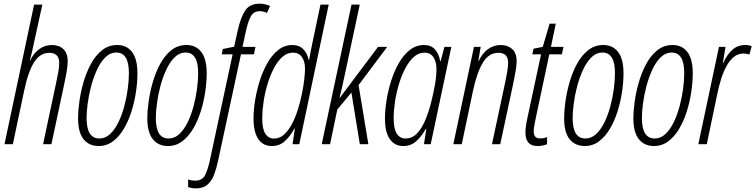

<svg xmlns="http://www.w3.org/2000/svg" viewBox="-20 -785 4111 1045"><path d="M4.4 0 165.5 -759.8H210.4L161.6 -537.1Q157.7 -516.6 152.6 -496.1Q147.5 -475.6 142.1 -455.6H144Q163.1 -495.6 193.6 -517.8Q224.1 -540 262.7 -540Q301.3 -540 325 -517.6Q348.6 -495.1 348.6 -451.2Q348.6 -428.2 342.8 -394.8Q336.9 -361.3 330.6 -332.5L259.8 0H214.4L285.6 -334.5Q291.5 -362.8 296.9 -391.1Q302.2 -419.4 302.2 -443.8Q302.2 -470.7 288.1 -484.1Q273.9 -497.6 249 -497.6Q198.2 -497.6 165.8 -446.5Q133.3 -395.5 111.3 -290.5L49.8 0Z M517.1 9.8Q464.8 9.8 434.8 -27.3Q404.8 -64.5 404.8 -142.6Q404.8 -180.7 411.9 -231.9Q418.9 -283.2 434.3 -336.9Q449.7 -390.6 474.6 -436.8Q499.5 -482.9 535.2 -511.5Q570.8 -540 618.7 -540Q669.9 -540 699 -501.7Q728 -463.4 728 -385.7Q728 -338.4 720 -284.4Q711.9 -230.5 695.6 -178.5Q679.2 -126.5 654.1 -84Q628.9 -41.5 594.7 -15.9Q560.5 9.8 517.1 9.8ZM520.5 -31.2Q553.2 -31.2 579.1 -55.4Q605 -79.6 624.3 -119.1Q643.6 -158.7 656.2 -206.1Q668.9 -253.4 675.3 -300.8Q681.6 -348.1 681.6 -386.7Q681.6 -499 613.8 -499Q579.6 -499 553.2 -472.9Q526.9 -446.8 507.6 -404.8Q488.3 -362.8 475.6 -314.5Q462.9 -266.1 457 -220.5Q451.2 -174.8 451.2 -142.6Q451.2 -31.2 520.5 -31.2Z M894 9.8Q841.8 9.8 811.8 -27.3Q781.7 -64.5 781.7 -142.6Q781.7 -180.7 788.8 -231.9Q795.9 -283.2 811.3 -336.9Q826.7 -390.6 851.6 -436.8Q876.5 -482.9 912.1 -511.5Q947.8 -540 995.6 -540Q1046.9 -540 1075.9 -501.7Q1105 -463.4 1105 -385.7Q1105 -338.4 1096.9 -284.4Q1088.9 -230.5 1072.5 -178.5Q1056.2 -126.5 1031 -84Q1005.9 -41.5 971.7 -15.9Q937.5 9.8 894 9.8ZM897.5 -31.2Q930.2 -31.2 956.1 -55.4Q981.9 -79.6 1001.2 -119.1Q1020.5 -158.7 1033.2 -206.1Q1045.9 -253.4 1052.2 -300.8Q1058.6 -348.1 1058.6 -386.7Q1058.6 -499 990.7 -499Q956.5 -499 930.2 -472.9Q903.8 -446.8 884.5 -404.8Q865.2 -362.8 852.5 -314.5Q839.8 -266.1 834 -220.5Q828.1 -174.8 828.1 -142.6Q828.1 -31.2 897.5 -31.2Z M1046.9 240.2Q1033.2 240.2 1022.7 238.3Q1012.2 236.3 1003.9 233.4V191.9Q1012.2 194.8 1021.7 196.5Q1031.2 198.2 1043.9 198.2Q1081.1 198.2 1096.4 167.5Q1111.8 136.7 1122.6 85.9L1246.1 -489.3H1187L1192.4 -518.1L1254.4 -530.8L1273.9 -619.1Q1290 -691.4 1314.9 -728.3Q1339.8 -765.1 1394 -765.1Q1408.7 -765.1 1424.6 -761.2Q1440.4 -757.3 1450.2 -752.4L1433.1 -714.4Q1414.6 -724.1 1393.1 -724.1Q1360.4 -724.1 1345 -695.6Q1329.6 -667 1317.9 -613.3L1299.8 -529.8H1370.6L1361.8 -489.3H1291.5L1167 89.8Q1158.2 131.3 1145.3 165.5Q1132.3 199.7 1109.1 220Q1085.9 240.2 1046.9 240.2Z M1459.5 9.8Q1411.6 9.8 1385.7 -28.3Q1359.9 -66.4 1359.9 -138.7Q1359.9 -184.6 1368.4 -238.5Q1377 -292.5 1393.8 -345.5Q1410.6 -398.4 1435.8 -442.6Q1460.9 -486.8 1494.9 -513.4Q1528.8 -540 1570.8 -540Q1608.4 -540 1630.6 -517.3Q1652.8 -494.6 1659.7 -459.5H1662.6Q1667 -483.9 1671.9 -510.7Q1676.8 -537.6 1682.6 -562.5L1724.1 -759.8H1769L1608.9 0H1572.3L1585 -85.9H1583Q1558.1 -41 1529.1 -15.6Q1500 9.8 1459.5 9.8ZM1471.2 -30.8Q1502 -30.8 1526.4 -53Q1550.8 -75.2 1569.6 -111.3Q1588.4 -147.5 1601.8 -190.7Q1615.2 -233.9 1623.8 -276.6Q1632.3 -319.3 1636.2 -354.7Q1640.1 -390.1 1640.1 -410.2Q1640.1 -450.7 1623.3 -474.6Q1606.4 -498.5 1574.7 -498.5Q1542.5 -498.5 1515.9 -474.4Q1489.3 -450.2 1469 -410.4Q1448.7 -370.6 1434.8 -323Q1420.9 -275.4 1414.1 -227.8Q1407.2 -180.2 1407.2 -141.1Q1407.2 -83 1424.3 -56.9Q1441.4 -30.8 1471.2 -30.8Z M1731 0 1893.1 -759.8H1938L1855.5 -373Q1849.1 -343.3 1842.8 -314.7Q1836.4 -286.1 1828.1 -253.4H1830.1L2037.6 -529.8H2087.4L1931.6 -321.8L1984.9 0H1938.5L1892.6 -281.2L1815.9 -189L1776.4 0Z M2175.3 9.8Q2127.4 9.8 2101.3 -28.3Q2075.2 -66.4 2075.2 -138.7Q2075.2 -184.6 2083.7 -238.5Q2092.3 -292.5 2109.1 -345.7Q2126 -398.9 2151.4 -442.9Q2176.8 -486.8 2210.9 -513.4Q2245.1 -540 2287.6 -540Q2326.2 -540 2347.7 -515.9Q2369.1 -491.7 2375.5 -453.1H2378.4L2398.9 -529.8H2436.5L2324.2 0H2287.6L2300.3 -84.5H2298.3Q2273.4 -40.5 2244.4 -15.4Q2215.3 9.8 2175.3 9.8ZM2186.5 -31.2Q2224.1 -31.2 2250.7 -59.8Q2277.3 -88.4 2295.9 -134Q2314.5 -179.7 2327.1 -230Q2339.4 -278.8 2347.4 -324.5Q2355.5 -370.1 2355.5 -409.2Q2355.5 -450.2 2338.4 -474.4Q2321.3 -498.5 2290 -498.5Q2258.3 -498.5 2231.9 -474.6Q2205.6 -450.7 2185.1 -411.4Q2164.6 -372.1 2150.6 -324.7Q2136.7 -277.3 2129.6 -229.7Q2122.6 -182.1 2122.6 -142.1Q2122.6 -83.5 2139.6 -57.4Q2156.7 -31.2 2186.5 -31.2Z M2447.3 0 2559.6 -529.8H2596.2L2583.5 -454.1H2585.9Q2605 -494.6 2635.7 -517.3Q2666.5 -540 2704.6 -540Q2743.2 -540 2767.6 -518.1Q2792 -496.1 2792 -451.2Q2792 -428.7 2786.1 -396.2Q2780.3 -363.8 2774.4 -335L2702.6 0H2657.7L2729.5 -336.4Q2734.9 -364.3 2740.2 -392.3Q2745.6 -420.4 2745.6 -443.8Q2745.6 -497.6 2692.4 -497.6Q2640.6 -497.6 2608.2 -444.3Q2575.7 -391.1 2553.7 -287.6L2493.2 0Z M2905.3 9.8Q2839.8 9.8 2839.8 -63.5Q2839.8 -94.2 2850.6 -143.1L2924.8 -489.3H2877.4L2883.8 -520L2934.1 -529.8L2971.2 -656.2H3004.9L2978.5 -529.8H3046.9L3038.1 -489.3H2969.7L2895.5 -140.1Q2891.1 -117.7 2887.9 -99.9Q2884.8 -82 2884.8 -69.8Q2884.8 -31.7 2918.5 -31.7Q2939 -31.7 2957.5 -38.6V0Q2933.1 9.8 2905.3 9.8Z M3162.6 9.8Q3110.4 9.8 3080.3 -27.3Q3050.3 -64.5 3050.3 -142.6Q3050.3 -180.7 3057.4 -231.9Q3064.5 -283.2 3079.8 -336.9Q3095.2 -390.6 3120.1 -436.8Q3145 -482.9 3180.7 -511.5Q3216.3 -540 3264.2 -540Q3315.4 -540 3344.5 -501.7Q3373.5 -463.4 3373.5 -385.7Q3373.5 -338.4 3365.5 -284.4Q3357.4 -230.5 3341.1 -178.5Q3324.7 -126.5 3299.6 -84Q3274.4 -41.5 3240.2 -15.9Q3206.1 9.8 3162.6 9.8ZM3166 -31.2Q3198.7 -31.2 3224.6 -55.4Q3250.5 -79.6 3269.8 -119.1Q3289.1 -158.7 3301.8 -206.1Q3314.5 -253.4 3320.8 -300.8Q3327.1 -348.1 3327.1 -386.7Q3327.1 -499 3259.3 -499Q3225.1 -499 3198.7 -472.9Q3172.4 -446.8 3153.1 -404.8Q3133.8 -362.8 3121.1 -314.5Q3108.4 -266.1 3102.5 -220.5Q3096.7 -174.8 3096.7 -142.6Q3096.7 -31.2 3166 -31.2Z M3539.6 9.8Q3487.3 9.8 3457.3 -27.3Q3427.2 -64.5 3427.2 -142.6Q3427.2 -180.7 3434.3 -231.9Q3441.4 -283.2 3456.8 -336.9Q3472.2 -390.6 3497.1 -436.8Q3522 -482.9 3557.6 -511.5Q3593.3 -540 3641.1 -540Q3692.4 -540 3721.4 -501.7Q3750.5 -463.4 3750.5 -385.7Q3750.5 -338.4 3742.4 -284.4Q3734.4 -230.5 3718 -178.5Q3701.7 -126.5 3676.5 -84Q3651.4 -41.5 3617.2 -15.9Q3583 9.8 3539.6 9.8ZM3543 -31.2Q3575.7 -31.2 3601.6 -55.4Q3627.4 -79.6 3646.7 -119.1Q3666 -158.7 3678.7 -206.1Q3691.4 -253.4 3697.8 -300.8Q3704.1 -348.1 3704.1 -386.7Q3704.1 -499 3636.2 -499Q3602.1 -499 3575.7 -472.9Q3549.3 -446.8 3530 -404.8Q3510.7 -362.8 3498 -314.5Q3485.4 -266.1 3479.5 -220.5Q3473.6 -174.8 3473.6 -142.6Q3473.6 -31.2 3543 -31.2Z M3780.8 0 3893.1 -529.8H3928.7L3914.1 -440.9H3916Q3936.5 -488.3 3966.1 -514.2Q3995.6 -540 4035.2 -540Q4055.7 -540 4071.3 -533.7L4058.6 -487.8Q4045.4 -493.7 4027.3 -493.7Q3996.1 -493.7 3972.9 -474.1Q3949.7 -454.6 3932.9 -422.9Q3916 -391.1 3904.5 -353.8Q3893.1 -316.4 3885.7 -281.2L3826.7 0Z"/></svg>

Font: Open Sans Condensed Light
Style: Italic
Weight: 300
Width: 3
Italic angle: -12°
Designer: Monotype Design Team
Foundry: Monotype Imaging Inc.
Version: Version 3.000; ttfautohint (v1.8.4)